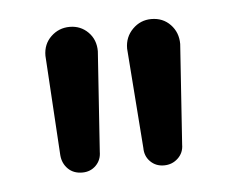

<svg xmlns="http://www.w3.org/2000/svg" viewBox="-31 -815 334 281"><g transform="rotate(-5 136.5 -674.5)"><path d="M200 -567Q188 -567 180 -575Q172 -583 172 -595L161 -742Q161 -759 172.5 -770.5Q184 -782 200 -782Q217 -782 228 -770.5Q239 -759 239 -742L229 -595Q229 -583 220.5 -575Q212 -567 200 -567ZM80 -567Q67 -567 59 -575Q51 -583 50 -595L41 -742Q41 -759 52.5 -770Q64 -781 80 -781Q96 -781 107 -770Q118 -759 118 -742L108 -595Q108 -583 100 -575Q92 -567 80 -567Z"/></g></svg>

Font: Comfortaa
Style: Regular
Weight: 400
Designer: Johan Aakerlund
Foundry: Johan Aakerlund
Version: Version 3.104; ttfautohint (v1.8.1.43-b0c9)